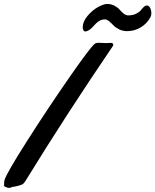

<svg xmlns="http://www.w3.org/2000/svg" viewBox="-31 -923 775 958"><path d="M533.2 -694.8Q299.8 -351.6 97.2 -22Q86.4 -4.4 78.1 -2Q77.6 -2 73.2 -0.2Q68.8 1.5 59.3 4.2Q49.8 6.8 38.1 8.8Q36.6 9.3 33 9.3Q29.3 9.3 28.3 9.8Q23.9 14.6 13.7 14.6Q11.7 14.6 11.2 14.2Q7.8 14.2 -1.5 10.5Q-10.7 6.8 -10.7 4.9Q-10.7 -19 -8.8 -23.9Q1.5 -58.6 104 -219.5Q206.5 -380.4 312.7 -533.4Q418.9 -686.5 441.4 -704.1Q448.2 -709.5 459.5 -709.5Q468.8 -709.5 481.7 -708.7Q494.6 -708 498.5 -708Q504.9 -708 512.2 -708.5Q519.5 -709 521.5 -709Q534.2 -709 534.2 -699.2Q534.2 -696.3 533.2 -694.8ZM607.9 -846.2Q630.9 -846.2 647.2 -854Q663.6 -861.8 670.7 -870.8Q677.7 -879.9 685.8 -887.7Q693.8 -895.5 701.7 -895.5Q712.4 -895.5 718.3 -883.5Q724.1 -871.6 724.1 -856.9Q724.1 -847.2 720.7 -839.4Q704.1 -806.6 672.4 -787.1Q640.6 -767.6 603.5 -767.6Q581.1 -767.6 562.7 -776.9Q544.4 -786.1 534.7 -796.9Q524.9 -807.6 513.4 -816.9Q502 -826.2 491.7 -826.2Q478.5 -826.2 467 -820.1Q455.6 -814 447 -804.9Q438.5 -795.9 430.2 -787.1Q421.9 -778.3 412.4 -772.2Q402.8 -766.1 392.6 -766.1Q388.7 -766.1 385.3 -772Q381.8 -777.8 381.8 -786.1Q381.8 -815.4 405.8 -843.8Q429.7 -872.1 458 -887.7Q486.3 -903.3 503.9 -903.3Q523.9 -903.3 540.5 -894.3Q557.1 -885.3 565.9 -874.8Q574.7 -864.3 585.9 -855.2Q597.2 -846.2 607.9 -846.2Z"/></svg>

Font: Yellowtail
Style: Regular
Weight: 400
Designer: Astigmatic (AOETI)
Foundry: Astigmatic (AOETI)
Version: Version 1.000